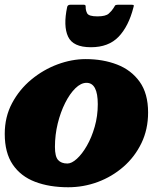

<svg xmlns="http://www.w3.org/2000/svg" viewBox="-26 -779 695 809"><path d="M-6 -215Q-6 -286.5 24.8 -344.2Q55.5 -402 106 -443.8Q156.5 -485.5 216.5 -507.8Q276.5 -530 335 -530Q408 -530 467.5 -507Q527 -484 562.5 -434.5Q598 -385 598 -305Q598 -234 570 -176Q542 -118 494 -76.2Q446 -34.5 386 -12.2Q326 10 261.5 10Q182 10 121.8 -13Q61.5 -36 27.8 -85.5Q-6 -135 -6 -215ZM205.5 -160Q205.5 -119.5 218.8 -104.8Q232 -90 258 -90Q276 -90 298 -110Q320 -130 340 -164.8Q360 -199.5 373 -244.8Q386 -290 386 -340Q386 -430 338.5 -430Q315 -430 291.5 -407Q268 -384 248.5 -345.2Q229 -306.5 217.2 -258.5Q205.5 -210.5 205.5 -160ZM357 -580Q281.5 -580 260.8 -624.8Q240 -669.5 257 -749.5Q259 -759 270.5 -759H327.5Q335.5 -759 335 -751Q334.5 -736 341.2 -723Q348 -710 384.5 -710Q419 -710 432 -721.5Q445 -733 452 -744.5Q456 -751.5 458.5 -755.2Q461 -759 470 -759H528.5Q536.5 -759 537.5 -756.8Q538.5 -754.5 536 -747Q516 -668.5 473.8 -624.2Q431.5 -580 357 -580Z"/></svg>

Font: Besley* Fatface
Style: Italic
Weight: 900
Italic angle: -13°
Designer: Owen Earl
Foundry: indestructible type*
Version: Version 3.000; ttfautohint (v1.8.3)